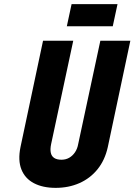

<svg xmlns="http://www.w3.org/2000/svg" viewBox="-20 -897 650 928"><path d="M548 -877H326L303 -770H525ZM501 -186 610 -700H465L358 -201Q354 -178 342.5 -161Q331 -144 314.5 -134.5Q298 -125 277 -125Q255 -125 242 -133.5Q229 -142 225.5 -159Q222 -176 227 -200L334 -700H188L79 -186Q66 -122 83.5 -78Q101 -34 144 -11.5Q187 11 249 11Q312 11 364 -12Q416 -35 451.5 -79Q487 -123 501 -186Z"/></svg>

Font: Advent Pro ExtraBold
Style: Italic
Weight: 800
Italic angle: -12°
Version: Version 3.000